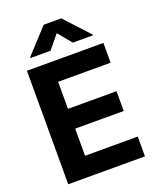

<svg xmlns="http://www.w3.org/2000/svg" viewBox="-170 -1055 953 1156"><g transform="rotate(-20 306.5 -476.5)"><path d="M63.2 0H554.7V-126.8H217V-300.4H528.1V-427.2H217V-600.5H553.3V-727.3H63.2ZM237.9 -791.9 309.3 -878.6 380.7 -791.9H509.6V-796.9L365.4 -953.1H252.8L109 -796.9V-791.9Z"/></g></svg>

Font: Karasuma Gothic
Style: Bold
Weight: 700
Designer: Rasmus Andersson / Ryoko Nishizuka
Foundry: Genbu
Version: Version 1.00